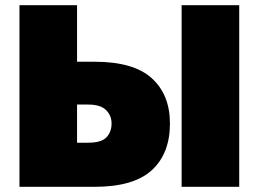

<svg xmlns="http://www.w3.org/2000/svg" viewBox="-20 -720 998 740"><path d="M55 0V-700H277V-482H345Q495 -482 565 -418.5Q635 -355 635 -244Q635 -128 565 -64Q495 0 345 0ZM277 -170H320Q371 -170 390.5 -191Q410 -212 410 -244Q410 -275 388.5 -296Q367 -317 320 -317H277ZM680 0V-700H902V0Z"/></svg>

Font: Golos Text ExtraBold
Style: Regular
Weight: 800
Designer: A.Korolkova, Vitaly Kuzmin
Foundry: ParaType Ltd
Version: Version 2.004